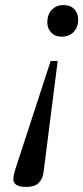

<svg xmlns="http://www.w3.org/2000/svg" viewBox="-20 -522 329 759"><path d="M40 148.9 180.2 -280.8H208L152.8 153.8Q150.9 168.9 147 179.2Q143.1 189.5 135.5 198.5Q127.9 207.5 114.7 212.2Q101.6 216.8 82 216.8Q55.7 216.8 43.7 208Q31.7 199.2 32.7 184.3Q33.7 169.4 40 148.9ZM167 -433.1Q167 -464.4 184.8 -483.2Q202.6 -502 231.9 -502Q258.3 -502 273.7 -485.8Q289.1 -469.7 289.1 -444.8Q289.1 -414.1 271 -395.5Q252.9 -377 224.1 -377Q198.2 -377 182.6 -393.3Q167 -409.7 167 -433.1Z"/></svg>

Font: Linguistics Pro
Style: Italic
Weight: 400
Italic angle: -12°
Designer: Stefan Peev, Context Ltd
Foundry: Stefan Peev, Context Ltd
Version: Version 001.000